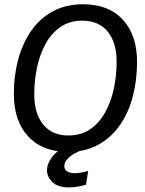

<svg xmlns="http://www.w3.org/2000/svg" viewBox="-20 -682 665 878"><path d="M290.8 12.5Q174.2 12.5 108.8 -58.3Q43.3 -129.2 43.3 -252.5Q43.3 -335 62.9 -408.8Q82.5 -482.5 121.7 -539.6Q160.8 -596.7 220.4 -629.6Q280 -662.5 360 -662.5Q476.7 -662.5 541.7 -592.1Q606.7 -521.7 606.7 -398.3Q606.7 -315.8 587.5 -241.7Q568.3 -167.5 528.8 -110.4Q489.2 -53.3 430 -20.4Q370.8 12.5 290.8 12.5ZM292.5 -62.5Q351.7 -62.5 393.3 -91.7Q435 -120.8 461.7 -169.6Q488.3 -218.3 500.8 -277.9Q513.3 -337.5 513.3 -399.2Q513.3 -488.3 472.1 -537.9Q430.8 -587.5 356.7 -587.5Q298.3 -587.5 256.7 -558.8Q215 -530 188.3 -481.2Q161.7 -432.5 149.2 -372.9Q136.7 -313.3 136.7 -250.8Q136.7 -162.5 177.5 -112.5Q218.3 -62.5 292.5 -62.5ZM294.2 175Q245 175 220 151.2Q195 127.5 195 96.7Q195 65.8 219.2 34.6Q243.3 3.3 290 -15L366.7 -5V0Q345 6.7 323.8 18.3Q302.5 30 288.3 45Q274.2 60 274.2 78.3Q274.2 94.2 287.5 102.1Q300.8 110 321.7 110Q335 110 351.2 107.1Q367.5 104.2 383.3 100L373.3 162.5Q357.5 167.5 336.7 171.2Q315.8 175 294.2 175Z"/></svg>

Font: Familjen Grotesk GF
Style: Italic
Weight: 400
Designer: Anders Wikstroem, Jonas Baeckman, Matilda Gysing, Kristian Moeller
Foundry: Familjen STHML AB
Version: Version 2.000; Beta; Release 4; Build 6